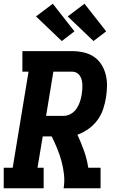

<svg xmlns="http://www.w3.org/2000/svg" viewBox="-21 -1009 641 1029"><path d="M-1 0V-110H47L132 -625H99V-735H366Q397 -735 427.5 -728Q458 -721 482 -705Q506 -689 522 -664Q538 -639 545.5 -609.5Q553 -580 552.5 -548.5Q552 -517 547 -486Q542 -455 531.5 -423.5Q521 -392 501 -365Q481 -338 453 -318Q425 -298 394 -287Q413 -246 429 -201.5Q445 -157 452 -110H518V0H320Q326 -37 322 -74Q318 -111 308.5 -145.5Q299 -180 285.5 -213Q272 -246 256 -278H208L180 -110H213V0ZM320 -388Q340 -388 358.5 -398.5Q377 -409 389 -426.5Q401 -444 407.5 -464Q414 -484 417 -503Q419 -516 420 -529Q421 -542 420.5 -555Q420 -568 417 -580Q414 -592 407.5 -602.5Q401 -613 390 -619Q379 -625 366 -625H265L226 -388ZM480 -789 342 -921 432 -989 548 -841ZM310 -789 172 -921 262 -989 378 -841Z"/></svg>

Font: Iosevka Curly Slab XBdEx
Style: Italic
Weight: 800
Width: 7
Italic angle: -9°
Monospace: yes
Designer: Belleve Invis
Foundry: Belleve Invis
Version: Version 11.1.0; ttfautohint (v1.8.3)